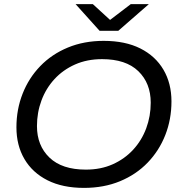

<svg xmlns="http://www.w3.org/2000/svg" viewBox="-20 -907 880 935"><path d="M389 8Q285 8 211.5 -29Q138 -66 99 -132.5Q60 -199 60 -287Q60 -374 90 -450.5Q120 -527 176 -585Q232 -643 310.5 -675.5Q389 -708 485 -708Q590 -708 663.5 -671Q737 -634 776 -567.5Q815 -501 815 -413Q815 -326 785 -249.5Q755 -173 699 -115Q643 -57 564.5 -24.5Q486 8 389 8ZM398 -81Q471 -81 529 -107Q587 -133 628.5 -178Q670 -223 692 -282Q714 -341 714 -407Q714 -502 653.5 -560.5Q593 -619 477 -619Q404 -619 345.5 -593Q287 -567 245.5 -522Q204 -477 182 -418Q160 -359 160 -293Q160 -198 221 -139.5Q282 -81 398 -81ZM465 -757 348 -887H432L516 -810L617 -887H705L556 -757Z"/></svg>

Font: Montserrat Medium
Style: Italic
Weight: 500
Italic angle: -11.3°
Designer: Julieta Ulanovsky
Foundry: Julieta Ulanovsky
Version: Version 9.000; ttfautohint (v1.8.4.7-5d5b)